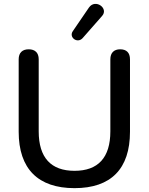

<svg xmlns="http://www.w3.org/2000/svg" viewBox="-20 -968 773 997"><path d="M510 -885C546 -925 475 -976 442 -929L358 -806C336 -774 382 -740 409 -770ZM367 9C556 9 655 -91 655 -284V-660C655 -694 637 -712 604 -712C572 -712 553 -694 553 -660V-286C553 -149 489 -81 367 -81C245 -81 181 -149 181 -286V-660C181 -694 162 -712 129 -712C96 -712 77 -694 77 -660V-284C77 -91 178 9 367 9Z"/></svg>

Font: Nunito SemiBold
Style: Regular
Weight: 600
Designer: Vernon Adams
Foundry: Vernon Adams
Version: Version 3.602